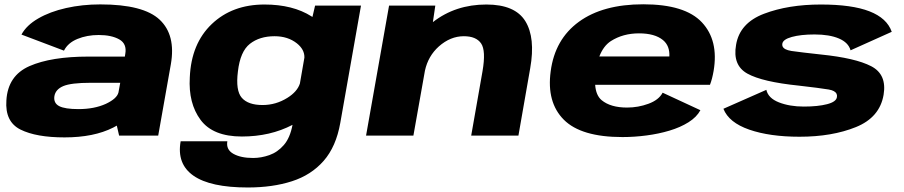

<svg xmlns="http://www.w3.org/2000/svg" viewBox="-20 -616 4106 872"><path d="M521 0 510.5 -45.5Q502.5 -41 494 -36.5Q406 8 273 8Q144.5 8 73.2 -27.5Q2 -63 9 -160Q15.5 -272.5 114 -315.8Q212.5 -359 382 -359H547L549 -371.5Q557 -417 521.8 -437Q486.5 -457 428.5 -457Q375 -457 331.8 -439.2Q288.5 -421.5 270.5 -386L77.5 -459Q100.5 -501.5 153.8 -532.2Q207 -563 280.2 -579.5Q353.5 -596 435.5 -596Q631.5 -596 705.2 -526.5Q779 -457 756 -324.5L698.5 0ZM518 -196 526 -240H391.5Q303 -240 267.5 -225Q232 -210 227 -179Q222.5 -148 248.5 -134.2Q274.5 -120.5 336.5 -120.5Q408.5 -120.5 461 -144.5Q511 -168 518 -196Z M1105.5 235.5Q935.5 235.5 858.8 182Q782 128.5 800.5 25.5H1012.5Q1006 63.5 1039.8 82.5Q1073.5 101.5 1129.5 101.5Q1166 101.5 1203.2 88.5Q1240.5 75.5 1269 42.8Q1297.5 10 1308.5 -49Q1207 4 1078.5 4Q947 4 891 -71.5Q835 -147 842 -264.5Q848.5 -418 941.8 -506.8Q1035 -595.5 1181 -595.5Q1310 -595.5 1395 -541.5Q1397 -540 1399 -539L1411 -590.5H1619.5L1525.5 -58Q1506.5 50 1450 114.5Q1393.5 179 1305.8 207.2Q1218 235.5 1105.5 235.5ZM1362.5 -354.5Q1363.5 -391 1328.5 -419Q1287.5 -451.5 1227 -451.5Q1159 -451.5 1115 -417Q1071 -382.5 1060.5 -291.5Q1049.5 -204.5 1078.2 -171.8Q1107 -139 1172.5 -139Q1233 -139 1285 -171.5Q1330 -199.5 1342 -236.5Z M1642.5 0 1747 -590.5H1957L1946 -515.5Q2048.5 -595.5 2189 -595.5Q2319 -595.5 2365.8 -520Q2412.5 -444.5 2388 -306L2334.5 0H2120L2171.5 -293Q2187.5 -386 2165 -418.8Q2142.5 -451.5 2086.5 -451.5Q2025.5 -451.5 1973 -405Q1924.5 -361.5 1910 -295.5L1857.5 0Z M2807 6.5Q2619 6.5 2540.5 -72.5Q2462 -151.5 2481 -292Q2500 -437.5 2609 -517Q2718 -596.5 2901.5 -596.5Q3091 -596.5 3167.8 -514.5Q3244.5 -432.5 3221 -294Q3214.5 -256.5 3204.5 -231H2683Q2686.5 -182.5 2712.5 -161Q2753 -127.5 2828 -127.5Q2878.5 -127.5 2925.2 -144.8Q2972 -162 2989.5 -195L3161 -115.5Q3144 -84 3107 -60.8Q3070 -37.5 3020.8 -22.8Q2971.5 -8 2916.2 -0.8Q2861 6.5 2807 6.5ZM2702 -359.5H3020Q3022.5 -408 2991 -434Q2954 -464.5 2882 -464.5Q2809.5 -464.5 2754.5 -429.5Q2720.5 -407.5 2702 -359.5Z M3611 5Q3476 5 3383 -27.2Q3290 -59.5 3265.5 -122L3460.5 -208Q3469 -170 3517.8 -151Q3566.5 -132 3630.5 -132Q3694.5 -132 3736.2 -142.8Q3778 -153.5 3781 -175Q3782.5 -183.5 3779.5 -189.5Q3773 -204.5 3743.5 -209.5Q3701 -216.5 3609 -227Q3442 -244 3374.2 -281.8Q3306.5 -319.5 3323 -412.5Q3339.5 -511.5 3449.8 -553.5Q3560 -595.5 3708 -595.5Q3849.5 -595.5 3929 -564.5Q4008.5 -533.5 4030 -471.5L3843 -387.5Q3833 -423 3790 -441.2Q3747 -459.5 3679.5 -459.5Q3617 -459.5 3576.2 -448.2Q3535.5 -437 3533 -417Q3532 -411 3534 -406Q3540 -390 3574.5 -384.5Q3620 -378 3708 -368.5Q3865 -352.5 3936.8 -315.2Q4008.5 -278 3993 -185.5Q3975.5 -82.5 3867.2 -38.8Q3759 5 3611 5Z"/></svg>

Font: Anybody ExtraExpanded ExtraBold
Style: Italic
Weight: 800
Width: 8
Italic angle: -10°
Designer: Tyler Finck
Foundry: Etcetera Type Company
Version: Version 1.010; ttfautohint (v1.8.3) -l 8 -r 50 -G 200 -x 14 